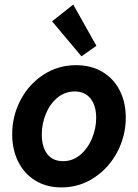

<svg xmlns="http://www.w3.org/2000/svg" viewBox="-20 -818 607 846"><path d="M33.7 -226.6Q33.7 -306.6 70.3 -376.7Q106.9 -446.8 171.4 -488.8Q235.8 -530.8 315.4 -530.8Q381.3 -530.8 430.9 -501.5Q480.5 -472.2 507.3 -419.7Q534.2 -367.2 534.2 -299.8Q534.2 -219.7 497.1 -148.9Q460 -78.1 395 -35.2Q330.1 7.8 250.5 7.8Q185.1 7.8 136 -22.2Q86.9 -52.2 60.3 -105.5Q33.7 -158.7 33.7 -226.6ZM403.8 -298.8Q403.8 -352.5 378.9 -383.8Q354 -415 309.1 -415Q266.1 -415 232.9 -387.5Q199.7 -359.9 181.9 -315.9Q164.1 -272 164.1 -225.1Q164.1 -170.9 188.2 -139.4Q212.4 -107.9 257.8 -107.9Q300.8 -107.9 334 -136Q367.2 -164.1 385.5 -208.3Q403.8 -252.4 403.8 -298.8ZM209.5 -724.1 302.7 -797.9 404.8 -616.2 338.9 -569.8Z"/></svg>

Font: Reddit Sans Fudge
Style: Bold
Weight: 700
Italic angle: -11.25°
Designer: Stephen Hutchings
Version: Version 1.013